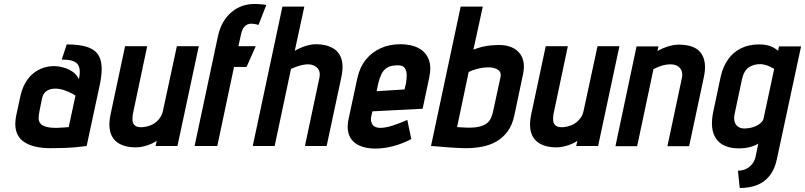

<svg xmlns="http://www.w3.org/2000/svg" viewBox="-20 -733 4042 964"><path d="M376 -335Q366 -358 345 -372.5Q324 -387 299 -394Q274 -401 250 -401Q223 -401 196.5 -392Q170 -383 147.5 -365Q125 -347 108.5 -319Q92 -291 83 -253L62 -156Q52 -108 61 -76Q70 -44 94.5 -25Q119 -6 154.5 2.5Q190 11 232 11Q252 11 271.5 10.5Q291 10 309.5 9.5Q328 9 346 7.5Q364 6 381 4Q398 2 415 0L481 -307Q493 -364 490 -403Q487 -442 467.5 -465.5Q448 -489 410 -499.5Q372 -510 315 -510L290 -434Q319 -434 338.5 -429Q358 -424 368 -412.5Q378 -401 380 -382Q382 -363 376 -335ZM359 -253 325 -95Q325 -95 320.5 -94.5Q316 -94 308.5 -93.5Q301 -93 292.5 -92.5Q284 -92 276 -91.5Q268 -91 263 -91Q229 -91 209.5 -97Q190 -103 182 -114Q174 -125 174 -140Q174 -155 178 -174L191 -239Q194 -253 200.5 -262.5Q207 -272 216 -277.5Q225 -283 235.5 -285.5Q246 -288 257 -288Q280 -288 301.5 -280.5Q323 -273 338.5 -265Q354 -257 359 -253Z M767 -26 761 0H871L978 -501H868L798 -176Q794 -158 785 -144Q776 -130 763 -119.5Q750 -109 734 -103Q718 -97 701 -95Q673 -92 660 -101Q647 -110 645.5 -126.5Q644 -143 647 -160L719 -501H608L535 -158Q527 -119 530 -91Q533 -63 545 -44Q557 -25 575 -14Q593 -3 615 2Q637 7 660 7Q682 7 703.5 1.5Q725 -4 742 -12Q759 -20 767 -26Z M1278 -608 1317 -708Q1308 -710 1297.5 -711Q1287 -712 1276.5 -712.5Q1266 -713 1256 -713Q1226 -713 1197.5 -703.5Q1169 -694 1144 -673.5Q1119 -653 1101 -622.5Q1083 -592 1074 -550L957 0H1071L1155 -397H1218L1264 -501H1177L1190 -560Q1193 -574 1197.5 -584Q1202 -594 1208.5 -600.5Q1215 -607 1223 -610.5Q1231 -614 1240 -614Q1251 -614 1261 -612Q1271 -610 1278 -608Z M1460 -478 1508 -700H1398L1249 0H1359L1441 -387Q1459 -395 1474 -400Q1489 -405 1502 -407.5Q1515 -410 1526 -410Q1542 -410 1554 -405Q1566 -400 1574 -391Q1582 -382 1584.5 -370Q1587 -358 1584 -344L1511 0H1620L1694 -346Q1702 -385 1699 -413Q1696 -441 1684 -460Q1672 -479 1653.5 -490Q1635 -501 1613 -506Q1591 -511 1567 -511Q1547 -511 1526 -505.5Q1505 -500 1487.5 -492Q1470 -484 1460 -478Z M1844 -149 1850 -174 2102 -187 2135 -343Q2147 -399 2132 -436Q2117 -473 2080.5 -492Q2044 -511 1990 -511Q1936 -511 1891.5 -491Q1847 -471 1816.5 -433Q1786 -395 1774 -340L1730 -135Q1722 -97 1728.5 -69Q1735 -41 1753.5 -23Q1772 -5 1800.5 4Q1829 13 1864 13Q1909 13 1957 0Q2005 -13 2045 -35L2025 -131Q1990 -115 1953 -103Q1916 -91 1889 -91Q1876 -91 1866 -95Q1856 -99 1850.5 -107Q1845 -115 1843 -125.5Q1841 -136 1844 -149ZM2018 -313 2011 -284 1871 -275 1879 -314Q1886 -342 1895.5 -361.5Q1905 -381 1922.5 -392.5Q1940 -404 1971 -405Q2001 -407 2011.5 -392.5Q2022 -378 2022 -356Q2022 -334 2018 -313Z M2357 -484 2404 -700H2293L2144 0Q2162 1 2179 2.5Q2196 4 2213.5 5.5Q2231 7 2248.5 8Q2266 9 2283 10Q2300 11 2318 11Q2361 11 2400.5 3.5Q2440 -4 2473 -23Q2506 -42 2529.5 -74.5Q2553 -107 2563 -156L2606 -360Q2614 -398 2607.5 -426Q2601 -454 2583.5 -472Q2566 -490 2541 -498.5Q2516 -507 2488 -507Q2466 -507 2444.5 -505Q2423 -503 2402 -498Q2381 -493 2357 -484ZM2275 -95 2333 -371Q2339 -375 2354 -380.5Q2369 -386 2390 -390.5Q2411 -395 2434 -395Q2445 -395 2456.5 -392.5Q2468 -390 2477.5 -384.5Q2487 -379 2491.5 -369.5Q2496 -360 2493 -346L2456 -175Q2452 -156 2445 -140.5Q2438 -125 2425 -114.5Q2412 -104 2390 -98Q2368 -92 2333 -92Q2327 -92 2317.5 -92.5Q2308 -93 2298 -93.5Q2288 -94 2281.5 -94.5Q2275 -95 2275 -95Z M2879 -26 2873 0H2983L3090 -501H2980L2910 -176Q2906 -158 2897 -144Q2888 -130 2875 -119.5Q2862 -109 2846 -103Q2830 -97 2813 -95Q2785 -92 2772 -101Q2759 -110 2757.5 -126.5Q2756 -143 2759 -160L2831 -501H2720L2647 -158Q2639 -119 2642 -91Q2645 -63 2657 -44Q2669 -25 2687 -14Q2705 -3 2727 2Q2749 7 2772 7Q2794 7 2815.5 1.5Q2837 -4 2854 -12Q2871 -20 2879 -26Z M3404 -343 3331 1H3440L3514 -346Q3522 -384 3519 -412Q3516 -440 3504.5 -459Q3493 -478 3475 -489Q3457 -500 3434.5 -504.5Q3412 -509 3388 -509Q3367 -509 3346.5 -503.5Q3326 -498 3308.5 -490.5Q3291 -483 3281 -477L3286 -500H3176L3070 1H3179L3261 -386Q3279 -395 3294.5 -400.5Q3310 -406 3323 -408Q3336 -410 3347 -410Q3363 -410 3375 -405Q3387 -400 3394.5 -391Q3402 -382 3404.5 -369.5Q3407 -357 3404 -343Z M3881 64 4002 -500H3891L3887 -478Q3874 -489 3859 -496.5Q3844 -504 3827 -507Q3810 -510 3791 -510Q3740 -510 3700.5 -490.5Q3661 -471 3635 -434Q3609 -397 3598 -346L3562 -176Q3542 -85 3575.5 -36.5Q3609 12 3692 12Q3704 12 3717 10.5Q3730 9 3742.5 6Q3755 3 3766.5 -1.5Q3778 -6 3787 -12L3774 53Q3769 73 3759.5 86.5Q3750 100 3737.5 108.5Q3725 117 3711.5 120.5Q3698 124 3685 124L3694 211Q3742 211 3780 196.5Q3818 182 3844 149.5Q3870 117 3881 64ZM3867 -387 3814 -139Q3813 -131 3806 -122.5Q3799 -114 3787.5 -106.5Q3776 -99 3759.5 -94Q3743 -89 3722 -88Q3699 -87 3685.5 -97Q3672 -107 3668 -123.5Q3664 -140 3668 -159L3706 -338Q3711 -359 3720 -373.5Q3729 -388 3741.5 -396Q3754 -404 3768 -407.5Q3782 -411 3796 -411Q3808 -411 3821 -407.5Q3834 -404 3844.5 -399Q3855 -394 3861 -390.5Q3867 -387 3867 -387Z"/></svg>

Font: Advent Pro
Style: Bold Italic
Weight: 700
Italic angle: -12°
Designer: VivaRado, Andreas Kalpakidis
Foundry: VivaRado, Andreas Kalpakidis
Version: Version 3.000